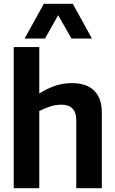

<svg xmlns="http://www.w3.org/2000/svg" viewBox="-20 -987 605 1007"><path d="M52 0V-740H186V-497Q230 -524 270.5 -537.5Q311 -551 358 -551Q434 -551 474 -511.5Q514 -472 514 -397V0H380V-356Q380 -438 302 -438Q272 -438 244.5 -429Q217 -420 186 -405V0ZM109 -785 210 -967H362L462 -785H355L285 -907L216 -785Z"/></svg>

Font: Georama SemiBold
Style: Regular
Weight: 600
Designer: Jean-Baptiste Levee
Foundry: Production Type
Version: Version 1.000